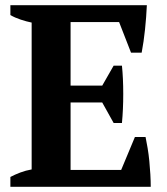

<svg xmlns="http://www.w3.org/2000/svg" viewBox="-20 -720 644 740"><path d="M546 -700Q544 -655 539 -607Q534 -559 526 -517H485L439 -635H252V-390H374L418 -467H450Q455 -418 455 -358Q455 -298 450 -246H418L374 -325H252V-65H447L500 -192H541Q545 -173 549 -149Q553 -125 555.5 -99.5Q558 -74 559.5 -48Q561 -22 561 0H20V-38Q37 -47 58 -55Q79 -63 102 -67V-633Q82 -637 59.5 -644.5Q37 -652 20 -662V-700Z"/></svg>

Font: PTSerif
Style: Bold
Weight: 700
Designer: A.Korolkova, O.Umpeleva, V.Yefimov
Foundry: ParaType Ltd
Version: Version 1.000W OFL; ttfautohint (v1.2) -l 8 -r 50 -G 200 -x 